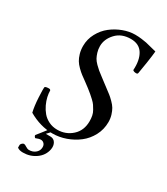

<svg xmlns="http://www.w3.org/2000/svg" viewBox="-201 -738 864 995"><g transform="rotate(30 230.5 -240.0)"><path d="M304.7 -650.4Q324.7 -650.4 344 -647.9Q363.3 -645.5 373.5 -643.3Q383.8 -641.1 406.7 -635Q429.7 -628.9 438.5 -627Q436.5 -603 429.4 -556.2Q422.4 -509.3 418 -486.3Q417 -479.5 408.2 -479.5Q394.5 -479.5 387.7 -486.3Q391.6 -547.9 369.1 -584Q346.7 -620.1 296.9 -620.1Q241.2 -620.1 208.5 -585Q175.8 -549.8 175.8 -507.8Q175.8 -488.3 181.2 -471.2Q186.5 -454.1 192.9 -442.4Q199.2 -430.7 213.1 -416.7Q227.1 -402.8 235.6 -395.8Q244.1 -388.7 262.5 -375Q280.8 -361.3 288.1 -355.5Q296.4 -349.1 314.7 -335.4Q333 -321.8 343.3 -313.7Q353.5 -305.7 368.4 -290.8Q383.3 -275.9 391.1 -262.7Q398.9 -249.5 405 -230Q411.1 -210.4 411.1 -188.5Q411.1 -144.5 391.1 -106.9Q371.1 -69.3 339.1 -44.7Q307.1 -20 267.8 -6.1Q228.5 7.8 188.5 7.8Q115.7 7.8 44.9 -33.2Q36.6 -67.9 33.9 -117.4Q31.2 -167 33.2 -179.7Q37.6 -185.5 57.6 -185.5Q64.5 -185.5 67.4 -179.7Q67.4 -162.6 71.8 -142.6Q76.2 -122.6 86.4 -100.8Q96.7 -79.1 111.6 -61.5Q126.5 -43.9 149.4 -32.7Q172.4 -21.5 200.2 -21.5Q251 -21.5 287.6 -54.7Q324.2 -87.9 324.2 -143.6Q324.2 -160.6 321.3 -175.5Q318.4 -190.4 310.5 -203.9Q302.7 -217.3 296.6 -226.6Q290.5 -235.8 276.9 -248.5Q263.2 -261.2 255.9 -267.3Q248.5 -273.4 231.4 -287.1Q221.2 -295.4 201.9 -309.3Q182.6 -323.2 170.9 -332Q159.2 -340.8 144 -355.7Q128.9 -370.6 120.4 -384.8Q111.8 -398.9 105.7 -419.7Q99.6 -440.4 99.6 -464.8Q99.6 -505.4 118.9 -541Q138.2 -576.7 168.2 -600.1Q198.2 -623.5 234.4 -637Q270.5 -650.4 304.7 -650.4ZM160.2 26.4H187.5Q208 26.4 218 43Q228 59.6 223.6 83Q215.8 122.1 182.1 146Q148.4 169.9 105.5 169.9Q83 169.9 71.3 160.2V143.6Q72.8 137.7 78.4 132.8Q84 127.9 88.9 127.9Q94.7 127.9 105.7 135.3Q116.7 142.6 126 142.6Q147.5 142.6 162.1 131.3Q176.8 120.1 179.7 104.5Q183.1 85.9 174.8 75.7Q166.5 65.4 154.3 65.4Q142.6 65.4 124 73.2Q122.1 73.2 118.2 67.6Q114.3 62 116.2 58.6Q117.7 56.6 136.5 33.2Q155.3 9.8 162.1 0H184.6Z"/></g></svg>

Font: Crimson
Style: Italic
Weight: 400
Italic angle: -11°
Version: Version 0.8